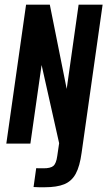

<svg xmlns="http://www.w3.org/2000/svg" viewBox="-20 -611 457 817"><path d="M170.5 185.8Q162.1 185.8 146.8 185.8Q131.5 185.8 122.8 184.8L134 104.8L164.6 105.1Q194.5 105.5 207 95Q219.4 84.6 223.7 52.4L231.6 -1.7L157 -334.4L109.3 0H6.9L90.9 -591H192L263.8 -232.6L314.5 -591H416.6L327.3 38.9Q319.6 96.5 302.3 128.3Q284.9 160.1 253.3 173Q221.7 185.8 170.5 185.8Z"/></svg>

Font: Alumni Sans Thin
Style: Italic
Weight: 100
Italic angle: -8°
Designer: Robert E. Leuschke
Foundry: Robert E. Leuschke
Version: Version 1.016